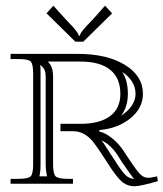

<svg xmlns="http://www.w3.org/2000/svg" viewBox="-20 -644 573 673"><path d="M17.1 -455.1H252.9Q355 -455.1 418 -416.5Q481 -377.9 481 -314.9Q481 -265.1 437.3 -229.5Q393.6 -193.8 328.1 -188V-183.1Q348.6 -178.7 372.6 -159.7Q396.5 -140.6 413.1 -115.2L429.2 -90.8Q461.9 -41.5 473.1 -31.7Q484.9 -21 498 -21H505.9L530.8 -25.9L533.2 -8.8Q471.7 8.8 451.2 8.8Q425.8 8.8 406.7 -7.8Q387.7 -24.4 358.9 -69.8L334 -107.9Q314.9 -136.7 303 -150.9Q291 -165 273.9 -174.6Q256.8 -184.1 235.8 -184.1H191.9V-210H262.2Q330.1 -210 366 -237.1Q401.9 -264.2 401.9 -314.9Q401.9 -370.6 366.2 -399.4Q330.6 -428.2 262.2 -428.2H148.9V-426.8Q166 -409.7 166 -376V-69.8Q166 -34.7 175 -25.9Q184.1 -17.1 219.2 -17.1H235.8V0H17.1V-17.1H43.9Q79.1 -17.1 87.6 -25.9Q96.2 -34.7 96.2 -69.8V-384.8Q96.2 -419.9 87.6 -428.5Q79.1 -437 43.9 -437H17.1ZM450.2 -17.1Q441.4 -25.9 407.2 -76.2L392.1 -100.1Q367.2 -137.7 335.9 -151.9Q344.7 -140.6 356 -122.1L380.9 -84Q406.7 -43 420.4 -30Q434.1 -17.1 450.2 -17.1ZM404.8 -238.8Q428.2 -253.4 441.7 -273.4Q455.1 -293.5 455.1 -314.9Q455.1 -360.4 408.2 -392.1Q428.2 -362.3 428.2 -314.9Q428.2 -270 404.8 -238.8ZM121.1 -415Q122.1 -409.2 122.1 -384.8V-69.8Q122.1 -42 118.2 -25.9H145Q140.1 -47.9 140.1 -69.8V-376Q140.1 -397.9 129.9 -408.2L122.1 -416ZM272 -498H244.1L143.1 -597.2L167 -624L205.1 -582Q209.5 -577.1 216.3 -569.8Q223.1 -562.5 226.8 -558.8Q230.5 -555.2 235.6 -549.6Q240.7 -543.9 243.4 -540.3Q246.1 -536.6 249.3 -532.5Q252.4 -528.3 253.9 -525.1Q255.4 -522 255.9 -519H259.8Q260.7 -522.9 263.2 -527.6Q265.6 -532.2 271.5 -539.3Q277.3 -546.4 281.5 -550.8Q285.6 -555.2 295.9 -565.9Q306.2 -576.7 311 -582L348.1 -624L373 -597.2Z"/></svg>

Font: FoglihtenNo01
Style: Regular
Weight: 500
Version: Version 0.61